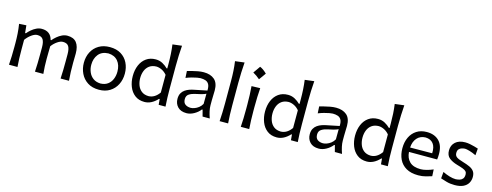

<svg xmlns="http://www.w3.org/2000/svg" viewBox="-24 -1589 6148 2401"><g transform="rotate(15 3050.0 -388.5)"><path d="M755.9 0Q759.3 -58.1 760.5 -111.8Q761.7 -165.5 761.7 -227.5V-317.4Q761.7 -383.8 741.5 -417.2Q721.2 -450.7 667.5 -450.7Q635.3 -450.7 595.9 -423.8Q556.6 -397 526.4 -356.4Q525.9 -322.3 524.9 -274.4Q523.9 -226.6 523.9 -191.9Q523.9 -140.1 525.9 -94.5Q527.8 -48.8 532.7 0H424.3Q427.7 -58.1 429.2 -111.8Q430.7 -165.5 430.7 -227.5V-317.4Q430.7 -383.8 410.2 -417.2Q389.6 -450.7 335.4 -450.7Q302.2 -450.7 261.2 -421.1Q220.2 -391.6 189.9 -349.1V-227.5Q189.9 -165.5 191.7 -111.8Q193.4 -58.1 197.8 0H87.9Q91.8 -58.1 93.8 -112.3Q95.7 -166.5 95.7 -231.9V-284.7Q95.7 -342.8 91.6 -404.3Q87.4 -465.8 77.6 -526.4L170.4 -532.2L180.2 -434.6H190.4Q210.4 -459 238.8 -483.2Q267.1 -507.3 300.8 -523.4Q334.5 -539.6 370.1 -539.6Q483.9 -539.6 511.2 -432.6H519Q541 -459 570.1 -483.4Q599.1 -507.8 632.6 -523.7Q666 -539.6 701.7 -539.6Q781.7 -539.6 820.1 -491.5Q858.4 -443.4 858.4 -351.1Q858.4 -316.9 857.4 -286.4Q856.4 -255.9 856.4 -231.9Q856.4 -166.5 857.9 -112.3Q859.4 -58.1 864.7 0Z M1253.4 11.7Q1165.5 11.7 1106 -27.1Q1046.4 -65.9 1016.1 -129.4Q985.8 -192.9 985.8 -266.1Q985.8 -345.2 1018.1 -407Q1050.3 -468.8 1109.9 -504.2Q1169.4 -539.6 1252 -539.6Q1336.9 -539.6 1396 -503.4Q1455.1 -467.3 1485.8 -405.3Q1516.6 -343.3 1516.6 -266.1Q1516.6 -188 1484.9 -125Q1453.1 -62 1394 -25.1Q1335 11.7 1253.4 11.7ZM1253.4 -68.8Q1310.5 -70.8 1347.4 -98.4Q1384.3 -126 1402.3 -170.2Q1420.4 -214.4 1420.4 -266.1Q1420.4 -351.1 1377 -403.1Q1333.5 -455.1 1253.4 -458.5Q1168.5 -455.6 1125.2 -401.1Q1082 -346.7 1082 -266.1Q1082 -215.3 1100.8 -170.9Q1119.6 -126.5 1157.7 -98.6Q1195.8 -70.8 1253.4 -68.8Z M1843.3 11.7Q1768.6 11.7 1718.8 -26.6Q1668.9 -64.9 1644.3 -127.9Q1619.6 -190.9 1619.6 -264.6Q1619.6 -342.8 1646 -405Q1672.4 -467.3 1722.9 -503.4Q1773.4 -539.6 1845.2 -539.6Q1894.5 -539.6 1934.6 -517.6Q1974.6 -495.6 2002.9 -466.8H2012.2V-523.9Q2012.2 -590.3 2008.5 -652.3Q2004.9 -714.4 1996.6 -774.4L2116.7 -789.1Q2111.8 -725.1 2109.1 -659.7Q2106.4 -594.2 2106.4 -523.9V-231.9Q2106.4 -166.5 2108.2 -112.3Q2109.9 -58.1 2114.3 0H2025.9L2019.5 -72.8H2011.2Q1932.6 11.7 1843.3 11.7ZM1873 -71.8Q1954.1 -73.2 2012.2 -155.3V-384.3Q1982.9 -419.4 1946 -437Q1909.2 -454.6 1874.5 -455.1Q1820.8 -453.6 1785.6 -428Q1750.5 -402.3 1733.2 -359.6Q1715.8 -316.9 1715.8 -264.2Q1715.8 -214.4 1732.2 -170.9Q1748.5 -127.4 1783.4 -100.3Q1818.4 -73.2 1873 -71.8Z M2387.2 11.2Q2312.5 11.2 2272.9 -30.3Q2233.4 -71.8 2233.4 -134.3Q2233.4 -177.7 2249.5 -206.5Q2265.6 -235.4 2291.3 -252.9Q2316.9 -270.5 2345.7 -280.5Q2374.5 -290.5 2399.9 -295.4L2568.8 -330.1Q2570.8 -383.8 2555.2 -411.1Q2539.6 -438.5 2511.2 -448Q2482.9 -457.5 2446.3 -457.5Q2432.1 -457.5 2402.8 -452.4Q2373.5 -447.3 2336.7 -437Q2299.8 -426.8 2262.2 -411.6L2257.3 -500Q2282.2 -506.8 2317.9 -516.1Q2353.5 -525.4 2392.6 -532.5Q2431.6 -539.6 2466.8 -539.6Q2554.2 -539.6 2605.5 -495.6Q2656.7 -451.7 2656.7 -354Q2656.7 -330.1 2655 -293.7Q2653.3 -257.3 2653.3 -224.1V-162.6Q2653.3 -127 2662.1 -86.7Q2670.9 -46.4 2687 0H2594.2L2572.3 -83.5H2563.5Q2532.2 -43 2483.6 -15.9Q2435.1 11.2 2387.2 11.2ZM2421.4 -66.9Q2442.9 -66.9 2470.2 -76.7Q2497.6 -86.4 2523.4 -106.4Q2549.3 -126.5 2565.9 -156.7L2566.9 -288.6Q2558.6 -284.2 2545.4 -278.8Q2532.2 -273.4 2506.6 -266.6Q2481 -259.8 2435.5 -250.5Q2390.6 -241.7 2356.7 -220.9Q2322.8 -200.2 2322.8 -154.8Q2322.8 -107.4 2351.1 -87.2Q2379.4 -66.9 2421.4 -66.9Z M2814.9 0Q2818.8 -58.1 2820.8 -112.3Q2822.8 -166.5 2822.8 -231.9V-523.9Q2822.8 -590.3 2819.1 -652.3Q2815.4 -714.4 2806.6 -774.4L2926.8 -789.1Q2921.9 -725.1 2919.2 -659.7Q2916.5 -594.2 2916.5 -523.9V-231.9Q2916.5 -166.5 2918.5 -112.3Q2920.4 -58.1 2924.8 0Z M3128.4 -787.9Q3170.3 -771.8 3219.1 -723.4Q3203.6 -700.9 3187.7 -678.6Q3171.9 -656.3 3154.7 -633.2Q3113.9 -669.7 3064.5 -696.6Q3081.1 -720.2 3096.7 -742.2Q3112.3 -764.3 3128.4 -787.9ZM3088.9 0Q3092.8 -58.1 3094.5 -112.3Q3096.2 -166.5 3096.2 -231.9V-284.7Q3096.2 -356 3093.8 -412.4Q3091.3 -468.8 3086.9 -526.4L3198.7 -529.8Q3194.3 -470.7 3192.1 -414.1Q3189.9 -357.4 3189.9 -284.7V-231.9Q3189.9 -166.5 3191.9 -112.3Q3193.8 -58.1 3198.2 0Z M3555.7 11.7Q3481 11.7 3431.2 -26.6Q3381.3 -64.9 3356.7 -127.9Q3332 -190.9 3332 -264.6Q3332 -342.8 3358.4 -405Q3384.8 -467.3 3435.3 -503.4Q3485.8 -539.6 3557.6 -539.6Q3606.9 -539.6 3647 -517.6Q3687 -495.6 3715.3 -466.8H3724.6V-523.9Q3724.6 -590.3 3720.9 -652.3Q3717.3 -714.4 3709 -774.4L3829.1 -789.1Q3824.2 -725.1 3821.5 -659.7Q3818.8 -594.2 3818.8 -523.9V-231.9Q3818.8 -166.5 3820.6 -112.3Q3822.3 -58.1 3826.7 0H3738.3L3731.9 -72.8H3723.6Q3645 11.7 3555.7 11.7ZM3585.4 -71.8Q3666.5 -73.2 3724.6 -155.3V-384.3Q3695.3 -419.4 3658.4 -437Q3621.6 -454.6 3586.9 -455.1Q3533.2 -453.6 3498 -428Q3462.9 -402.3 3445.6 -359.6Q3428.2 -316.9 3428.2 -264.2Q3428.2 -214.4 3444.6 -170.9Q3460.9 -127.4 3495.8 -100.3Q3530.8 -73.2 3585.4 -71.8Z M4099.6 11.2Q4024.9 11.2 3985.4 -30.3Q3945.8 -71.8 3945.8 -134.3Q3945.8 -177.7 3961.9 -206.5Q3978 -235.4 4003.7 -252.9Q4029.3 -270.5 4058.1 -280.5Q4086.9 -290.5 4112.3 -295.4L4281.2 -330.1Q4283.2 -383.8 4267.6 -411.1Q4252 -438.5 4223.6 -448Q4195.3 -457.5 4158.7 -457.5Q4144.5 -457.5 4115.2 -452.4Q4085.9 -447.3 4049.1 -437Q4012.2 -426.8 3974.6 -411.6L3969.7 -500Q3994.6 -506.8 4030.3 -516.1Q4065.9 -525.4 4105 -532.5Q4144 -539.6 4179.2 -539.6Q4266.6 -539.6 4317.9 -495.6Q4369.1 -451.7 4369.1 -354Q4369.1 -330.1 4367.4 -293.7Q4365.7 -257.3 4365.7 -224.1V-162.6Q4365.7 -127 4374.5 -86.7Q4383.3 -46.4 4399.4 0H4306.6L4284.7 -83.5H4275.9Q4244.6 -43 4196 -15.9Q4147.5 11.2 4099.6 11.2ZM4133.8 -66.9Q4155.3 -66.9 4182.6 -76.7Q4210 -86.4 4235.8 -106.4Q4261.7 -126.5 4278.3 -156.7L4279.3 -288.6Q4271 -284.2 4257.8 -278.8Q4244.6 -273.4 4219 -266.6Q4193.4 -259.8 4147.9 -250.5Q4103 -241.7 4069.1 -220.9Q4035.2 -200.2 4035.2 -154.8Q4035.2 -107.4 4063.5 -87.2Q4091.8 -66.9 4133.8 -66.9Z M4721.2 11.7Q4646.5 11.7 4596.7 -26.6Q4546.9 -64.9 4522.2 -127.9Q4497.6 -190.9 4497.6 -264.6Q4497.6 -342.8 4523.9 -405Q4550.3 -467.3 4600.8 -503.4Q4651.4 -539.6 4723.1 -539.6Q4772.5 -539.6 4812.5 -517.6Q4852.5 -495.6 4880.9 -466.8H4890.1V-523.9Q4890.1 -590.3 4886.5 -652.3Q4882.8 -714.4 4874.5 -774.4L4994.6 -789.1Q4989.7 -725.1 4987.1 -659.7Q4984.4 -594.2 4984.4 -523.9V-231.9Q4984.4 -166.5 4986.1 -112.3Q4987.8 -58.1 4992.2 0H4903.8L4897.5 -72.8H4889.2Q4810.5 11.7 4721.2 11.7ZM4751 -71.8Q4832 -73.2 4890.1 -155.3V-384.3Q4860.8 -419.4 4824 -437Q4787.1 -454.6 4752.4 -455.1Q4698.7 -453.6 4663.6 -428Q4628.4 -402.3 4611.1 -359.6Q4593.8 -316.9 4593.8 -264.2Q4593.8 -214.4 4610.1 -170.9Q4626.5 -127.4 4661.4 -100.3Q4696.3 -73.2 4751 -71.8Z M5387.7 11.7Q5292.5 11.7 5231 -24.2Q5169.4 -60.1 5139.6 -122.8Q5109.9 -185.5 5109.9 -266.1Q5109.9 -345.7 5139.2 -407.5Q5168.5 -469.2 5223.4 -504.4Q5278.3 -539.6 5355 -539.6Q5455.6 -539.6 5513.4 -481.4Q5571.3 -423.3 5571.3 -312Q5571.3 -272.5 5566.4 -241.2H5201.7Q5207 -161.6 5254.6 -115.7Q5302.2 -69.8 5397.5 -69.8Q5429.2 -69.8 5472.4 -80.8Q5515.6 -91.8 5557.1 -109.9L5561.5 -22.9Q5530.3 -13.2 5485.6 -0.7Q5440.9 11.7 5387.7 11.7ZM5486.3 -299.8Q5490.7 -381.3 5456.8 -424.6Q5422.9 -467.8 5356.4 -469.7Q5287.1 -467.8 5246.3 -421.1Q5205.6 -374.5 5201.2 -297.9Z M5858.9 11.7Q5800.8 11.7 5754.2 -1.7Q5707.5 -15.1 5675.8 -25.9L5683.1 -110.8Q5727.1 -89.4 5772 -75.9Q5816.9 -62.5 5854 -62.5Q5882.3 -64 5906.2 -71.5Q5930.2 -79.1 5944.6 -97.9Q5959 -116.7 5959 -151.9Q5959 -175.3 5946.3 -189.7Q5933.6 -204.1 5904.3 -215.6Q5875 -227.1 5824.7 -241.2Q5760.7 -259.8 5720.2 -292.2Q5679.7 -324.7 5679.7 -389.6Q5679.7 -456.5 5725.3 -497.8Q5771 -539.1 5853 -539.1Q5881.3 -539.1 5912.8 -533Q5944.3 -526.9 5973.4 -518.8Q6002.4 -510.7 6022.5 -503.9L6015.1 -416Q5967.3 -439 5927.7 -450.2Q5888.2 -461.4 5869.1 -461.4Q5851.1 -460.4 5829.3 -454.6Q5807.6 -448.7 5792 -432.1Q5776.4 -415.5 5776.4 -382.3Q5776.4 -348.1 5801.3 -329.8Q5826.2 -311.5 5886.7 -294.4Q5939.9 -278.8 5977.3 -261.5Q6014.6 -244.1 6034.4 -217Q6054.2 -189.9 6054.2 -145Q6054.2 -101.6 6033.9 -65.9Q6013.7 -30.3 5970.7 -9.3Q5927.7 11.7 5858.9 11.7Z"/></g></svg>

Font: Pinar-DS2-FD Medium
Style: Regular
Weight: 500
Designer: Amin Abedi
Version: Version 3.000